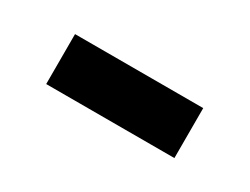

<svg xmlns="http://www.w3.org/2000/svg" viewBox="-27 -452 395 303"><g transform="rotate(30 170.0 -300.5)"><path d="M286.7 -254.8H53.1V-345.8H286.7Z"/></g></svg>

Font: Khula Semibold
Style: Regular
Weight: 600
Designer: Erin McLaughlin, Steve Matteson
Version: Version 1.000;PS 1.0;hotconv 1.0.72;makeotf.lib2.5.5900; ttf